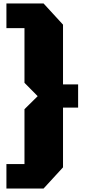

<svg xmlns="http://www.w3.org/2000/svg" viewBox="-20 -899 514 1106"><path d="M17 187V46H121V-270L197 -345L121 -422V-737H17V-879H231L343 -757V-413H430V-279H343V65L231 187Z"/></svg>

Font: Tomorrow ExtraBold
Style: Regular
Weight: 800
Designer: Tony de Marco, Monica Rizzolli
Foundry: Just in Type
Version: Version 2.002